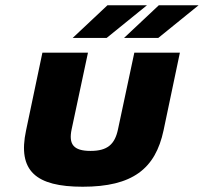

<svg xmlns="http://www.w3.org/2000/svg" viewBox="-20 -700 774 729"><path d="M79 -205C46 -51 116 9 294 9C483 9 570 -59 601 -205L663 -500H490L428 -209C416 -152 388 -127 324 -127C259 -127 240 -152 252 -209L314 -500H141ZM256 -556H385L538 -680H388ZM451 -556H581L734 -680H583Z"/></svg>

Font: LT Wave Black
Style: Italic
Weight: 900
Designer: Daniel Lyons
Version: Version 2.5 (Glyphs App)